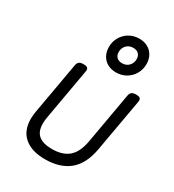

<svg xmlns="http://www.w3.org/2000/svg" viewBox="-209 -995 1018 1124"><g transform="rotate(30 300.0 -433.0)"><path d="M508.8 -768.6Q508.8 -732.4 491.7 -702.4Q474.6 -672.4 444.6 -654.8Q414.6 -637.2 377.4 -637.2Q344.2 -637.2 319.3 -651.1Q294.4 -665 281 -689.9Q267.6 -714.8 267.6 -746.1Q267.6 -782.2 284.7 -812.3Q301.8 -842.3 331.8 -859.9Q361.8 -877.4 398.9 -877.4Q432.1 -877.4 457 -863.5Q481.9 -849.6 495.4 -824.7Q508.8 -799.8 508.8 -768.6ZM332 -749.5Q332 -727.5 345.2 -714.6Q358.4 -701.7 381.3 -701.7Q409.7 -701.7 427 -720Q444.3 -738.3 444.3 -765.1Q444.3 -787.1 431.2 -800Q418 -813 395 -813Q366.7 -813 349.4 -794.7Q332 -776.4 332 -749.5ZM578.1 -562.5Q578.1 -560.5 577.1 -552.7L514.2 -197.3Q495.1 -89.8 434.1 -39.6Q373 10.7 271 10.7Q182.1 10.7 132.1 -31.2Q82 -73.2 82 -154.3Q82 -177.7 87.4 -207.5L148.4 -552.7Q151.4 -569.8 160.9 -577.1Q170.4 -584.5 189.9 -584.5H190.9Q208 -584.5 215.3 -579.3Q222.7 -574.2 222.7 -562.5Q222.7 -560.5 221.7 -552.7L161.6 -212.4Q156.7 -183.1 156.7 -165.5Q156.7 -110.8 186.8 -86.2Q216.8 -61.5 276.9 -61.5Q348.6 -61.5 389.2 -96.4Q429.7 -131.3 443.8 -211.4L503.9 -552.7Q506.8 -569.8 516.4 -577.1Q525.9 -584.5 545.4 -584.5H546.4Q563.5 -584.5 570.8 -579.3Q578.1 -574.2 578.1 -562.5Z"/></g></svg>

Font: Courier Prime Sans
Style: Italic
Weight: 400
Italic angle: -10°
Designer: Alan Dague-Greene
Foundry: Quote-Unquote Apps
Version: Version 3.020